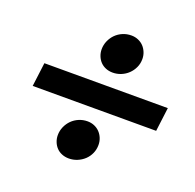

<svg xmlns="http://www.w3.org/2000/svg" viewBox="-93 -653 683 673"><g transform="rotate(20 249.0 -317.0)"><path d="M34.7 -360.8H495.1L483.9 -272H23.4ZM206.5 -475.6Q206.5 -492.2 213.1 -507.1Q219.7 -522 230.7 -533Q241.7 -543.9 256.6 -550.3Q271.5 -556.6 288.6 -556.6Q302.2 -556.6 314.2 -551.5Q326.2 -546.4 334.5 -537.6Q342.8 -528.8 347.7 -516.8Q352.5 -504.9 352.5 -491.7Q352.5 -474.6 345.7 -460Q338.9 -445.3 327.6 -434.6Q316.4 -423.8 301.5 -417.7Q286.6 -411.6 270.5 -411.6Q256.3 -411.6 244.4 -416.5Q232.4 -421.4 224.1 -430.2Q215.8 -439 211.2 -450.7Q206.5 -462.4 206.5 -475.6ZM165 -140.1Q165 -156.7 171.6 -171.6Q178.2 -186.5 189.2 -197.5Q200.2 -208.5 215.1 -214.8Q230 -221.2 247.1 -221.2Q260.7 -221.2 272.7 -216.1Q284.7 -210.9 293 -202.1Q301.3 -193.4 306.2 -181.4Q311 -169.4 311 -156.2Q311 -139.2 304.4 -124.5Q297.9 -109.9 286.4 -99.1Q274.9 -88.4 260 -82.3Q245.1 -76.2 229 -76.2Q214.8 -76.2 202.9 -81.1Q190.9 -85.9 182.6 -94.7Q174.3 -103.5 169.7 -115.2Q165 -127 165 -140.1Z"/></g></svg>

Font: Carlito
Style: Bold Italic
Weight: 700
Italic angle: -7°
Designer: Lukasz Dziedzic
Foundry: tyPoland Lukasz Dziedzic
Version: Version 1.104